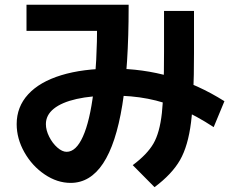

<svg xmlns="http://www.w3.org/2000/svg" viewBox="-20 -737 978 797"><path d="M49.2 -221.8Q49.2 -293.5 96.9 -345.4Q144.5 -397.3 234.3 -424.8Q324.1 -452.2 447.2 -452.2Q573.2 -452.2 687.4 -419.1Q801.7 -385.9 911.6 -316.9L867 -209.3Q794.7 -256.6 728.2 -285.3Q661.6 -314 593.8 -327.1Q526.1 -340.2 447.2 -340.2Q360.5 -340.2 298.2 -326.2Q235.9 -312.1 203.2 -285.6Q170.5 -259.2 170.5 -221.8Q170.5 -196.9 184 -169.8Q197.6 -142.6 217.9 -124.7Q238.3 -106.8 256.6 -106.8Q295.8 -106.8 324.3 -170.3Q352.9 -233.8 368 -355Q383.2 -476.3 383.2 -645.7L413.8 -608.9H90V-717.3H514V-707.9Q514 -462.8 487.7 -301.1Q461.4 -139.4 407.9 -58.6Q354.4 22.2 273.2 22.2Q217.3 22.2 165.3 -13Q113.4 -48.1 81.3 -104.8Q49.2 -161.5 49.2 -221.8ZM660.9 -522.4V-691.5H785.3V-516.1Q785.3 -327.6 773 -229.3Q760.7 -130.9 727.2 -72.4Q693.6 -13.9 621.5 39.9L531 -51.5Q590.8 -96 616.9 -141Q643 -186 652 -267.9Q660.9 -349.9 660.9 -522.4Z"/></svg>

Font: Pretendard JP Variable
Style: Regular
Weight: 400
Designer: Base glyphs from Inter by Rasmus Andersson; Hangul glyphs from Noto Sans CJK(Source Han Sans) by Jang Soo-young and Kang
Foundry: Kil Hyung-jin
Version: Version 1.307;Glyphs 3.2 (3192)